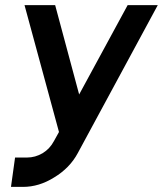

<svg xmlns="http://www.w3.org/2000/svg" viewBox="-20 -520 638 752"><path d="M76 -500 211 -3 191 33Q175 63 147 80Q118 97 86 97H39L23 212H70Q133 212 192 175Q222 157 245.5 133Q269 109 285 79L598 -500H480L290 -150L196 -500Z"/></svg>

Font: Unageo
Style: SemiBold-Italic
Weight: 600
Designer: Richard Sepsi
Foundry: Richard Sepsi
Version: Version 2.000